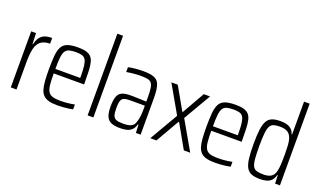

<svg xmlns="http://www.w3.org/2000/svg" viewBox="-76 -1188 2737 1641"><g transform="rotate(20 1292.5 -367.5)"><path d="M68 0V-510H112L116 -411H120Q129 -452 147 -475.5Q165 -499 192 -508.5Q219 -518 256 -518V-466Q202 -466 172 -442Q142 -418 131 -370.5Q120 -323 120 -252V0Z M495 8Q448 8 416.5 0Q385 -8 366 -26.5Q347 -45 337.5 -75Q328 -105 324.5 -149.5Q321 -194 321 -254Q321 -329 325.5 -379.5Q330 -430 346 -461Q362 -492 397 -505Q432 -518 494 -518Q538 -518 566.5 -510Q595 -502 612 -484Q629 -466 636.5 -435.5Q644 -405 646 -360.5Q648 -316 648 -256V-238H372Q372 -176 376 -137Q380 -98 393 -76Q406 -54 432.5 -45.5Q459 -37 504 -37Q524 -37 546.5 -38.5Q569 -40 592 -43Q615 -46 633 -50V-6Q618 -2 595 1Q572 4 546 6Q520 8 495 8ZM598 -259V-294Q598 -355 593 -390.5Q588 -426 576.5 -444Q565 -462 544 -468Q523 -474 491 -474Q451 -474 427.5 -467Q404 -460 392 -439.5Q380 -419 376 -381Q372 -343 372 -279H617Z M767 0V-743H819V0Z M1063 8Q1016 8 985 -4Q954 -16 939.5 -48Q925 -80 925 -139Q925 -196 936.5 -228Q948 -260 975 -273Q1002 -286 1051 -286Q1063 -286 1081 -286Q1099 -286 1119.5 -285Q1140 -284 1160 -283.5Q1180 -283 1198 -282V-323Q1198 -375 1193 -405.5Q1188 -436 1175 -450.5Q1162 -465 1137.5 -469Q1113 -473 1074 -473Q1058 -473 1036 -471.5Q1014 -470 992 -467.5Q970 -465 950 -461V-505Q982 -512 1016.5 -515Q1051 -518 1089 -518Q1129 -518 1157 -512.5Q1185 -507 1203 -494.5Q1221 -482 1231 -460Q1241 -438 1245 -405Q1249 -372 1249 -327V0H1206L1202 -75H1197Q1188 -41 1169 -23Q1150 -5 1123 1.5Q1096 8 1063 8ZM1074 -37Q1103 -37 1123.5 -41Q1144 -45 1159 -56.5Q1174 -68 1181 -90Q1190 -115 1194 -143Q1198 -171 1198 -207V-245H1064Q1028 -245 1009 -237.5Q990 -230 983 -207.5Q976 -185 976 -141Q976 -99 983.5 -76.5Q991 -54 1012.5 -45.5Q1034 -37 1074 -37Z M1337 0 1487 -258 1343 -510H1401L1517 -306H1522L1638 -510H1695L1550 -261L1700 0H1642L1521 -214H1516L1393 0Z M1928 8Q1881 8 1849.5 0Q1818 -8 1799 -26.5Q1780 -45 1770.5 -75Q1761 -105 1757.5 -149.5Q1754 -194 1754 -254Q1754 -329 1758.5 -379.5Q1763 -430 1779 -461Q1795 -492 1830 -505Q1865 -518 1927 -518Q1971 -518 1999.5 -510Q2028 -502 2045 -484Q2062 -466 2069.5 -435.5Q2077 -405 2079 -360.5Q2081 -316 2081 -256V-238H1805Q1805 -176 1809 -137Q1813 -98 1826 -76Q1839 -54 1865.5 -45.5Q1892 -37 1937 -37Q1957 -37 1979.5 -38.5Q2002 -40 2025 -43Q2048 -46 2066 -50V-6Q2051 -2 2028 1Q2005 4 1979 6Q1953 8 1928 8ZM2031 -259V-294Q2031 -355 2026 -390.5Q2021 -426 2009.5 -444Q1998 -462 1977 -468Q1956 -474 1924 -474Q1884 -474 1860.5 -467Q1837 -460 1825 -439.5Q1813 -419 1809 -381Q1805 -343 1805 -279H2050Z M2335 8Q2289 8 2259 -3.5Q2229 -15 2212.5 -44Q2196 -73 2189.5 -124Q2183 -175 2183 -255Q2183 -334 2189.5 -385.5Q2196 -437 2212.5 -466Q2229 -495 2258.5 -506.5Q2288 -518 2335 -518Q2369 -518 2394 -510.5Q2419 -503 2435.5 -487Q2452 -471 2461 -444H2465V-743H2516V0H2472L2469 -75H2464Q2456 -42 2438 -24Q2420 -6 2394.5 1Q2369 8 2335 8ZM2351 -39Q2395 -39 2420 -55Q2445 -71 2454 -107Q2461 -137 2463 -171.5Q2465 -206 2465 -266Q2465 -308 2463 -339.5Q2461 -371 2456 -392Q2446 -435 2420 -453.5Q2394 -472 2347 -472Q2311 -472 2289 -465Q2267 -458 2255.5 -436Q2244 -414 2239.5 -370.5Q2235 -327 2235 -255Q2235 -183 2239 -139.5Q2243 -96 2254.5 -74.5Q2266 -53 2289.5 -46Q2313 -39 2351 -39Z"/></g></svg>

Font: Saira Condensed Light
Style: Regular
Weight: 300
Width: 3
Designer: Hector Gatti with collaboration of the Omnibus-Type team
Foundry: Omnibus-Type
Version: Version 1.101